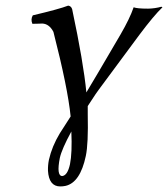

<svg xmlns="http://www.w3.org/2000/svg" viewBox="-20 -442 601 686"><path d="M234.9 27.8Q200.7 90.8 193.8 122.1Q181.2 186 202.1 187Q221.2 185.1 230 145Q238.3 104 234.9 27.8ZM154.8 128.9Q165.5 81.1 193.8 34.2L232.4 -25.9Q222.2 -127.9 170.9 -328.1Q155.8 -356.9 130.9 -357.9Q126.5 -357.9 117.7 -357.4Q104 -356.9 95.7 -356.9Q88.9 -373 97.2 -387.2Q192.4 -409.7 223.6 -421.9Q234.4 -420.4 237.8 -409.2Q278.3 -218.8 288.6 -111.8Q311 -148.4 410.6 -318.8Q443.8 -376 457.5 -416Q469.2 -411.1 509.3 -411.1Q534.2 -411.6 556.6 -418L560.5 -416Q529.3 -386.2 477.5 -316.9L332.5 -121.1Q323.7 -109.4 307.6 -84.5Q297.9 -69.8 293.5 -63Q293.5 -58.1 293.5 -48.3Q293.5 -38.6 293.5 -34.2Q295.9 71.8 286.6 115.2Q266.6 210.4 213.9 222.2Q204.6 224.1 195.3 224.1Q154.8 224.1 151.4 168Q150.9 147.9 154.8 128.9Z"/></svg>

Font: Linux Libertine Display Slanted O
Style: Slanted
Weight: 400
Designer: Philipp H. Poll
Foundry: Philipp H. Poll
Version: Version 5.0.9